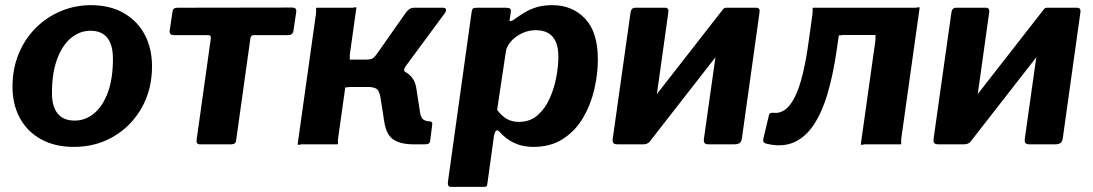

<svg xmlns="http://www.w3.org/2000/svg" viewBox="-20 -560 4241 745"><path d="M266.3 10Q193.4 10 139.9 -19.3Q86.3 -48.6 57.4 -101.4Q28.5 -154.3 28.5 -223.1Q28.5 -293.4 52.6 -351.6Q76.8 -409.8 119 -451.8Q161.2 -493.9 216.4 -516.9Q271.6 -540 332.7 -540Q406.3 -540 459.5 -509.7Q512.8 -479.4 541.4 -425.9Q569.9 -372.4 569.9 -302.3Q569.9 -212.6 529.8 -141.7Q489.7 -70.9 421 -30.4Q352.4 10 266.3 10ZM269.6 -92.1Q311.2 -92.1 344.7 -119.7Q378.3 -147.3 398.3 -200.8Q418.2 -254.2 418.2 -332.1Q418.2 -386 396.3 -413.4Q374.4 -440.7 330.7 -440.7Q290.1 -440.7 256.1 -413Q222.1 -385.2 201.9 -331.3Q181.6 -277.3 181.6 -199Q181.6 -146.1 204 -119.1Q226.3 -92.1 269.6 -92.1Z M1096.8 -423.7H964.8Q954.2 -423.7 951.8 -412.5L896.2 -15.3Q895.2 0 877.1 0H755.8Q740.5 0 742.9 -17.4L797.8 -408.9Q798.8 -416.5 796.6 -420.1Q794.4 -423.7 786.8 -423.7H654.9Q636.3 -423.7 638.4 -441.1L649.3 -514.7Q650.6 -530 668.4 -530L1113.9 -530.7Q1130.9 -530.7 1129.6 -515.4L1118.7 -441.1Q1116.6 -423.7 1096.8 -423.7Z M1134.9 0 1205.8 -505Q1207.2 -516.4 1206.4 -523.2Q1205.6 -530 1208.9 -530H1338Q1349.4 -529.3 1355.7 -531.3Q1361.9 -533.3 1362.9 -530L1338.1 -353.7Q1336.6 -343.3 1337.4 -336.1Q1338.2 -328.8 1334.9 -328.8H1434.7L1492.4 -294.7Q1542.5 -291.9 1566.7 -271.6Q1590.9 -251.4 1595.8 -214.8L1610.5 -120.3Q1613.8 -101.9 1623.8 -95.5Q1633.8 -89.2 1646.3 -89.2Q1659 -89.2 1657.2 -76.5L1649 -13.1Q1648.3 -5.9 1643.4 -2.9Q1638.6 0 1627 0H1584.2Q1535.7 0 1507.4 -17.9Q1479.2 -35.7 1471 -87.7L1458.3 -169.4Q1453.5 -205.9 1442.6 -214.2Q1431.7 -222.5 1408.5 -222.5H1344.9Q1334.5 -223.2 1327.7 -221.2Q1321 -219.2 1320 -222.5L1292.1 -25Q1290.7 -14.6 1291.4 -7.3Q1292.2 0 1288.9 0H1159.9Q1149.5 -0.7 1142.7 1.3Q1135.9 3.3 1134.9 0ZM1400.6 -267.5 1399.8 -328.8Q1420.8 -328.8 1428 -334.7Q1435.2 -340.6 1444.7 -354.1L1552.3 -507.3Q1558.9 -517.7 1567.5 -523.9Q1576 -530 1587.1 -530H1697.2Q1708.6 -530 1710.6 -524.1Q1712.5 -518.3 1705.2 -507.9L1554.2 -303.1Q1541.9 -286.4 1554.2 -279.3Z M1727.9 165Q1721.1 165 1718.9 158.1Q1716.8 151.2 1718.5 142.2L1809.9 -512.6Q1811.7 -523.9 1815.1 -526.9Q1818.5 -530 1831.9 -530H1942Q1953.4 -530 1958.5 -526.9Q1963.7 -523.7 1962 -513L1957.5 -483.4Q1956.5 -477.4 1962.2 -478.3Q1967.9 -479.2 1974.9 -484.5Q1993.9 -498.2 2014.5 -510.9Q2035.2 -523.5 2061.4 -531.8Q2087.7 -540 2123 -540Q2200.4 -540 2250.1 -487.9Q2299.8 -435.7 2299.8 -329.6Q2299.8 -273.1 2286 -213.4Q2272.3 -153.6 2242.5 -103Q2212.7 -52.4 2164.8 -21.2Q2117 10 2049.1 10Q2007.8 10 1975.1 -5.4Q1942.4 -20.9 1918.7 -48.1Q1909.2 -58.7 1903.8 -51.4Q1898.4 -44.1 1896.4 -30.6L1871.1 152.4Q1870.1 161 1867.5 163Q1865 165 1857.1 165H1727.9ZM1993.8 -87.1Q2036.6 -87.1 2065.7 -112.6Q2094.9 -138.1 2112.6 -177.4Q2130.3 -216.7 2138.4 -260Q2146.6 -303.2 2146.6 -338.7Q2146.6 -377.9 2135.3 -400.6Q2124 -423.4 2104.6 -433.1Q2085.2 -442.9 2059 -442.9Q2029.7 -442.9 2003.8 -430.1Q1978 -417.4 1961.6 -398.1Q1945.2 -378.7 1942.7 -358.7L1908.9 -133.6Q1926 -110.8 1945.9 -98.9Q1965.9 -87.1 1993.8 -87.1Z M2573.4 -512.9 2505 -24.1Q2501.8 0 2475.1 0H2376.6Q2363.9 0 2360.1 -4.9Q2356.4 -9.7 2357.4 -20.7L2426.5 -510.7Q2428.9 -530 2445.1 -530H2560.4Q2575.8 -530 2573.4 -512.9ZM2927.3 -512.9 2858.9 -24.1Q2857.1 -10.7 2850.2 -5.4Q2843.2 0 2828.8 0H2730.5Q2717.8 0 2714 -4.9Q2710.3 -9.7 2711.3 -20.7L2780.4 -510.7Q2782.8 -530 2799 -530H2914.3Q2929.7 -530 2927.3 -512.9ZM2784.5 -522.7 2858.4 -469.1 2497.7 -6.3 2424.1 -60.9Z M2953.7 -2.6Q2939.7 -5.3 2941.4 -19.3L2962.7 -109.1Q2965.1 -124.5 2978.9 -122.4Q3004.7 -119.1 3025.7 -134Q3046.7 -149 3064 -183.3Q3081.3 -217.7 3094.8 -273Q3108.3 -328.4 3118.6 -405L3132.5 -505Q3133.9 -516.4 3133.1 -523.2Q3132.3 -530 3135.6 -530H3523.4Q3534.8 -529.3 3541.1 -531.3Q3547.4 -533.3 3548.4 -530L3477.5 -25Q3476.1 -14.6 3476.9 -7.3Q3477.7 0 3474.4 0H3345.1Q3334.6 -0.7 3327.9 1.3Q3321.1 3.3 3320.1 0L3376.3 -399.4Q3377.7 -410.8 3376.9 -417.5Q3376.1 -424.3 3379.4 -424.3H3260Q3249.6 -425 3242.8 -423Q3236.1 -421 3235.1 -424.3L3227 -368.8Q3212.9 -268.8 3190 -193.3Q3167.1 -117.8 3133.9 -70.6Q3100.7 -23.3 3055.9 -5.8Q3011.1 11.7 2953.7 -2.6Z M3818.4 -512.9 3750 -24.1Q3746.8 0 3720.1 0H3621.6Q3608.9 0 3605.1 -4.9Q3601.4 -9.7 3602.4 -20.7L3671.5 -510.7Q3673.9 -530 3690.1 -530H3805.4Q3820.8 -530 3818.4 -512.9ZM4172.3 -512.9 4103.9 -24.1Q4102.1 -10.7 4095.2 -5.4Q4088.2 0 4073.8 0H3975.5Q3962.8 0 3959 -4.9Q3955.3 -9.7 3956.3 -20.7L4025.4 -510.7Q4027.8 -530 4044 -530H4159.3Q4174.7 -530 4172.3 -512.9ZM4029.5 -522.7 4103.4 -469.1 3742.7 -6.3 3669.1 -60.9Z"/></svg>

Font: Libre Franklin Thin
Style: Italic
Weight: 100
Italic angle: -8°
Designer: Pablo Impallari, Rodrigo Fuenzalida, Nhung Nguyen
Foundry: Impallari Type
Version: Version 3.000